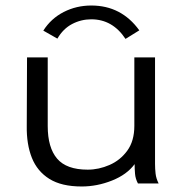

<svg xmlns="http://www.w3.org/2000/svg" viewBox="-20 -665 665 696"><path d="M276 11Q203 11 159 -16.5Q115 -44 95.5 -93Q76 -142 77 -208L78 -457H153V-208Q153 -130 187 -90Q221 -50 298 -50Q338 -50 377 -67Q416 -84 441.5 -119Q467 -154 467 -209V-457H542V-71Q542 -53 544 -35.5Q546 -18 555 0H480Q471 -17 469.5 -35Q468 -53 468 -70Q440 -32 386 -10.5Q332 11 276 11ZM188 -525 137 -554Q165 -598 211 -621.5Q257 -645 311 -645Q420 -645 485 -555L435 -524Q388 -595 311 -595Q274 -595 241.5 -578Q209 -561 188 -525Z"/></svg>

Font: Inconsolata Expanded
Style: Regular
Weight: 400
Width: 7
Monospace: yes
Designer: Raph Levien, Cyreal, Brenton Simpson
Foundry: Raph Levien, Cyreal, Google
Version: Version 3.100; ttfautohint (v1.8.4.7-5d5b)